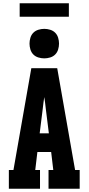

<svg xmlns="http://www.w3.org/2000/svg" viewBox="-20 -1151 540 1171"><path d="M34 0V-114H62L128 -490L171 -735H329L415 -245L438 -114H466V0H276V-114H305L292 -224H208L195 -114H224V0ZM222 -338H278L259 -490Q257 -507 255 -524.5Q253 -542 250 -559Q247 -542 245 -524.5Q243 -507 241 -490ZM250 -795Q232 -795 214 -800.5Q196 -806 183.5 -818.5Q171 -831 165.5 -849Q160 -867 160 -885Q160 -903 165.5 -921Q171 -939 183.5 -951.5Q196 -964 214 -969.5Q232 -975 250 -975Q268 -975 286 -969.5Q304 -964 316.5 -951.5Q329 -939 334.5 -921Q340 -903 340 -885Q340 -867 334.5 -849Q329 -831 316.5 -818.5Q304 -806 286 -800.5Q268 -795 250 -795ZM100 -1049V-1131H400V-1049Z"/></svg>

Font: Iosevka Slab Heavy
Style: Regular
Weight: 900
Monospace: yes
Designer: Belleve Invis
Foundry: Belleve Invis
Version: Version 11.1.0; ttfautohint (v1.8.3)